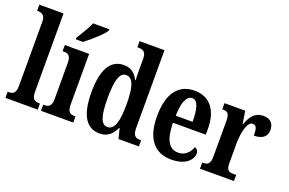

<svg xmlns="http://www.w3.org/2000/svg" viewBox="-97 -1113 2213 1471"><g transform="rotate(20 1009.0 -378.0)"><path d="M14 0H277V-50H268C234 -50 211 -63 211 -122V-760H14V-710H24C44 -710 80 -702 80 -648V-122C80 -63 57 -50 24 -50H14Z M367 -619V-606H425C479 -646 563 -721 583 -756V-766H449C433 -721 393 -664 367 -619ZM304 0H567V-50H558C523 -50 501 -63 501 -122V-536H303V-486H315C348 -486 371 -473 371 -418V-121C371 -63 348 -50 313 -50H304Z M784 10C848 10 886 -25 911 -82H915L936 0H1102V-50H1095C1055 -50 1034 -64 1034 -125V-760H831V-710H838C873 -710 903 -702 903 -646V-578C903 -539 903 -499 905 -468H901C878 -514 844 -547 783 -547C678 -547 618 -460 618 -267C618 -75 678 10 784 10ZM823 -57C770 -57 750 -127 750 -267C750 -405 770 -481 823 -481C884 -481 903 -405 903 -268C903 -134 882 -57 823 -57Z M1368 10C1488 10 1537 -52 1537 -101C1537 -123 1524 -136 1508 -142C1489 -95 1456 -58 1400 -58C1326 -58 1287 -120 1285 -260H1553V-306C1553 -464 1479 -548 1359 -548C1228 -548 1153 -453 1153 -265C1153 -91 1225 10 1368 10ZM1424 -318H1287C1288 -428 1316 -488 1362 -488C1406 -488 1424 -423 1424 -318Z M1600 0H1877V-50H1851C1819 -50 1797 -58 1797 -117V-277C1797 -364 1819 -462 1863 -462C1894 -462 1901 -434 1901 -379C1967 -379 2006 -407 2006 -462C2006 -512 1980 -547 1920 -547C1855 -547 1819 -505 1794 -434H1790L1774 -536H1605V-486H1608C1644 -486 1665 -477 1665 -418V-122C1665 -59 1641 -50 1604 -50H1600Z"/></g></svg>

Font: Noto Serif Georgian ExtraCondensed Bold
Style: Regular
Weight: 700
Width: 2
Designer: Monotype Design Team, Akaki Razmadze
Foundry: Google LLC
Version: Version 2.003